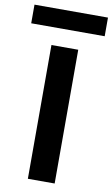

<svg xmlns="http://www.w3.org/2000/svg" viewBox="-148 -936 577 985"><g transform="rotate(10 140.5 -443.0)"><path d="M-50.8 -788.6V-885.7H332V-788.6ZM70.8 0V-696.8H210.4V0Z"/></g></svg>

Font: Basically A Sans Serif
Style: Bold
Weight: 700
Designer: Hyung-Suk Kim
Foundry: Mental Design
Version: 1.000